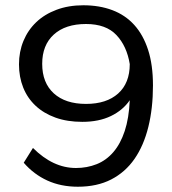

<svg xmlns="http://www.w3.org/2000/svg" viewBox="-20 -698 652 728"><path d="M292 -236Q235 -236 190.5 -252Q146 -268 115 -297Q84 -326 68 -366Q52 -406 52 -454Q52 -502 69 -543Q86 -584 117.5 -614Q149 -644 194.5 -661Q240 -678 296 -678Q357 -678 406 -659.5Q455 -641 489 -603.5Q523 -566 541.5 -509Q560 -452 560 -374Q560 -288 542.5 -217Q525 -146 490 -95.5Q455 -45 401.5 -17.5Q348 10 275 10Q211 10 159.5 -13.5Q108 -37 70 -81L105 -137Q181 -61 268 -61Q310 -61 346.5 -75.5Q383 -90 410 -121.5Q437 -153 453 -201.5Q469 -250 472 -318Q446 -280 400.5 -258Q355 -236 292 -236ZM306 -304Q384 -304 428 -343.5Q472 -383 472 -455Q461 -523 421.5 -565Q382 -607 306 -607Q228 -607 184 -567Q140 -527 140 -456Q140 -384 184 -344Q228 -304 306 -304Z"/></svg>

Font: Celebes
Style: Regular
Weight: 400
Designer: Anugrah Pasau
Foundry: Lafontype
Version: Version 1.000; ttfautohint (v1.8.4)